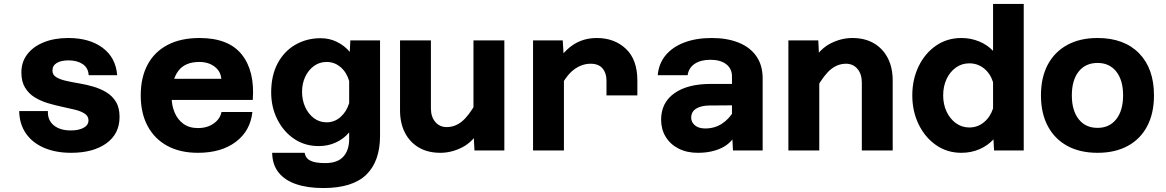

<svg xmlns="http://www.w3.org/2000/svg" viewBox="-20 -760 5890 970"><path d="M339 12Q261 12 202 -13.5Q143 -39 110.5 -86.5Q78 -134 77 -199H222Q220 -153 251.5 -127Q283 -101 338 -101Q378 -101 402.5 -114.5Q427 -128 427 -152Q427 -173 408.5 -185.5Q390 -198 360 -205.5Q330 -213 294 -220.5Q258 -228 221.5 -239Q185 -250 155 -268.5Q125 -287 106.5 -317.5Q88 -348 88 -394Q88 -447 118 -486Q148 -525 201.5 -546.5Q255 -568 325 -568Q432 -568 498.5 -518.5Q565 -469 572 -380H428Q426 -417 398 -436Q370 -455 326 -455Q289 -455 267 -442Q245 -429 245 -403Q245 -382 263.5 -370.5Q282 -359 312 -352Q342 -345 378.5 -339Q415 -333 451 -322.5Q487 -312 517 -294Q547 -276 565.5 -246Q584 -216 584 -169Q584 -84 517.5 -36Q451 12 339 12Z M980 12Q890 12 825.5 -23Q761 -58 726 -123Q691 -188 691 -278Q691 -369 726 -434Q761 -499 827.5 -533.5Q894 -568 988 -568Q1135 -568 1201.5 -484.5Q1268 -401 1257 -255H815L816 -362H1098Q1095 -400 1064 -423.5Q1033 -447 987 -447Q915 -447 881 -402Q847 -357 847 -271Q847 -228 862 -192Q877 -156 906.5 -134.5Q936 -113 980 -113Q1027 -113 1059.5 -136Q1092 -159 1099 -194H1255Q1245 -99 1171.5 -43.5Q1098 12 980 12Z M1747 -498 1750 -556H1900V-74Q1900 55 1830.5 122.5Q1761 190 1613 190Q1534 190 1476.5 170.5Q1419 151 1387.5 111.5Q1356 72 1355 12H1519Q1524 40 1548.5 52Q1573 64 1623 64Q1685 64 1714.5 31.5Q1744 -1 1744 -58V-91Q1716 -58 1676.5 -40Q1637 -22 1590 -22Q1520 -22 1466 -58.5Q1412 -95 1381 -157Q1350 -219 1350 -293Q1350 -379 1383 -440.5Q1416 -502 1473 -534.5Q1530 -567 1600 -567Q1645 -567 1683 -548Q1721 -529 1747 -498ZM1630 -142Q1670 -142 1700.5 -169Q1731 -196 1744 -239V-351Q1731 -395 1700.5 -421Q1670 -447 1630 -447Q1594 -447 1566 -426.5Q1538 -406 1522 -372Q1506 -338 1506 -296Q1506 -254 1522 -219Q1538 -184 1566 -163Q1594 -142 1630 -142Z M2157 -556V-213Q2157 -170 2179 -144Q2201 -118 2237 -118Q2278 -118 2312.5 -145.5Q2347 -173 2385 -240L2407 -108Q2369 -43 2315 -15.5Q2261 12 2205 12Q2141 12 2095.5 -15Q2050 -42 2025.5 -90Q2001 -138 2001 -203V-556ZM2528 -556V0H2377L2372 -99V-556Z M3044 -278V-353Q3044 -391 3024 -414.5Q3004 -438 2964 -438Q2919 -438 2879 -408Q2839 -378 2803 -304L2787 -435Q2813 -479 2844 -508.5Q2875 -538 2912.5 -553Q2950 -568 2995 -568Q3084 -568 3142 -513.5Q3200 -459 3200 -353V-278ZM2673 0V-556H2823L2829 -456V0Z M3683 0 3678 -100V-374Q3678 -413 3649 -435.5Q3620 -458 3569 -458Q3520 -458 3489.5 -437.5Q3459 -417 3454 -380H3303Q3308 -439 3343 -481Q3378 -523 3437.5 -545.5Q3497 -568 3576 -568Q3654 -568 3712 -544.5Q3770 -521 3801.5 -475.5Q3833 -430 3833 -364V0ZM3505 12Q3450 12 3408 -9.5Q3366 -31 3343 -69Q3320 -107 3320 -155Q3320 -241 3386.5 -288.5Q3453 -336 3570 -336H3693V-228L3566 -227Q3523 -227 3497.5 -211.5Q3472 -196 3472 -165Q3472 -143 3490.5 -127Q3509 -111 3543 -111Q3590 -111 3626.5 -134.5Q3663 -158 3687 -199L3704 -94Q3679 -39 3627.5 -13.5Q3576 12 3505 12Z M4334 0V-343Q4334 -386 4312 -412Q4290 -438 4254 -438Q4213 -438 4178.5 -410.5Q4144 -383 4106 -316L4084 -448Q4122 -513 4176 -540.5Q4230 -568 4286 -568Q4350 -568 4395.5 -541Q4441 -514 4465.5 -466Q4490 -418 4490 -353V0ZM3963 0V-556H4114L4119 -457V0Z M4837 -568Q4885 -568 4927 -550.5Q4969 -533 4997 -503V-740H5152V0H5002L4999 -56Q4971 -25 4929 -6.5Q4887 12 4837 12Q4765 12 4709 -27Q4653 -66 4621 -132Q4589 -198 4589 -278Q4589 -359 4621 -425Q4653 -491 4709 -529.5Q4765 -568 4837 -568ZM4877 -116Q4919 -116 4951 -142.5Q4983 -169 4997 -212V-345Q4983 -389 4951 -414.5Q4919 -440 4877 -440Q4839 -440 4809 -418.5Q4779 -397 4762 -360.5Q4745 -324 4745 -278Q4745 -233 4762 -196.5Q4779 -160 4809 -138Q4839 -116 4877 -116Z M5525 12Q5436 12 5372 -23Q5308 -58 5273.5 -123Q5239 -188 5239 -278Q5239 -369 5273.5 -433.5Q5308 -498 5372 -533Q5436 -568 5525 -568Q5659 -568 5734.5 -491Q5810 -414 5810 -278Q5810 -188 5776 -123Q5742 -58 5678 -23Q5614 12 5525 12ZM5525 -114Q5585 -114 5619.5 -158Q5654 -202 5654 -278Q5654 -355 5619.5 -398.5Q5585 -442 5525 -442Q5464 -442 5429.5 -398.5Q5395 -355 5395 -278Q5395 -202 5429.5 -158Q5464 -114 5525 -114Z"/></svg>

Font: Azeret Mono Thin
Style: Bold
Weight: 700
Version: Version 1.002